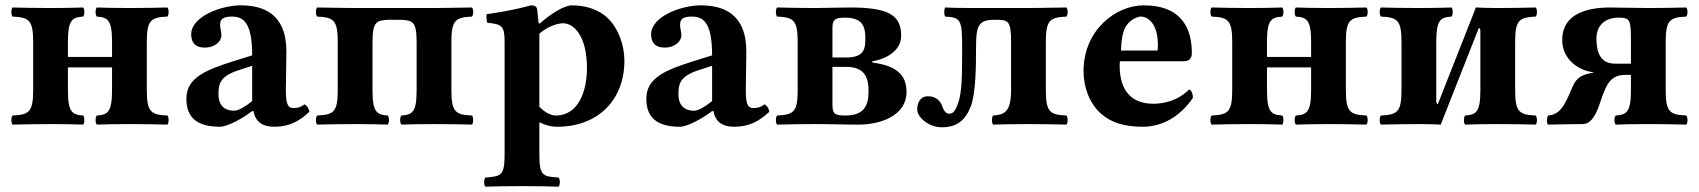

<svg xmlns="http://www.w3.org/2000/svg" viewBox="-20 -464 6353 718"><path d="M399 -307V-251H234V-307C234 -390 250 -399 291 -402C297 -408 297 -430 291 -436C269 -435 217 -434 169 -434C114 -434 70 -435 27 -436C21 -430 21 -408 27 -402C88 -399 104 -390 104 -307V-127C104 -44 88 -35 27 -32C21 -26 21 -4 27 2C69 1 114 0 169 0C217 0 268 1 291 2C297 -4 297 -26 291 -32C250 -35 234 -44 234 -127V-212H399V-127C399 -44 383 -35 342 -32C336 -26 336 -4 342 2C365 1 416 0 464 0C519 0 564 1 606 2C612 -4 612 -26 606 -32C545 -35 529 -44 529 -127V-307C529 -390 545 -399 606 -402C612 -408 612 -430 606 -436C563 -435 519 -434 464 -434C416 -434 364 -435 342 -436C336 -430 336 -408 342 -402C383 -399 399 -390 399 -307Z M928 -49C935 -8 962 10 1006 10C1061 10 1100 -11 1137 -46C1135 -58 1131 -66 1119 -74C1106 -64 1096 -60 1077 -60C1055 -60 1049 -78 1049 -127L1051 -271C1051 -415 962 -444 880 -444C807 -444 695 -402 695 -336C695 -308 707 -286 746 -286C782 -286 808 -308 808 -332C808 -337 807 -343 806 -349C804 -359 802 -369 804 -379C805 -390 813 -402 846 -402C888 -402 923 -384 923 -257L856 -236C751 -203 677 -174 677 -95C677 -26 715 10 802 10C831 10 889 -22 922 -48ZM923 -218V-86C898 -66 873 -50 855 -50C812 -50 797 -79 797 -110C797 -147 800 -178 871 -201Z M1481 -390C1522 -387 1538 -385 1538 -307V-127C1538 -44 1522 -35 1481 -32C1475 -26 1475 -4 1481 2C1504 1 1555 0 1603 0C1658 0 1703 1 1745 2C1751 -4 1751 -26 1745 -32C1684 -35 1668 -44 1668 -127V-307C1668 -390 1684 -399 1745 -402C1751 -408 1751 -430 1745 -436C1702 -435 1603 -434 1603 -434H1308C1308 -434 1209 -435 1166 -436C1160 -430 1160 -408 1166 -402C1227 -399 1243 -390 1243 -307V-127C1243 -44 1227 -35 1166 -32C1160 -26 1160 -4 1166 2C1208 1 1253 0 1308 0C1356 0 1407 1 1430 2C1436 -4 1436 -26 1430 -32C1389 -35 1373 -44 1373 -127V-307C1373 -384 1389 -387 1430 -390Z M1867 -309V110C1867 193 1856 195 1795 200C1789 206 1789 228 1795 234C1837 233 1879 232 1932 232C1985 232 2026 233 2069 234C2075 228 2075 206 2069 200C2008 196 1997 193 1997 110V-7C2019 4 2040 10 2064 10C2216 10 2315 -90 2315 -237C2315 -293 2294 -355 2255 -394C2220 -429 2170 -444 2118 -444C2089 -444 2035 -409 2000 -377H1994C1992 -405 1989 -427 1989 -427C1988 -439 1980 -444 1966 -444C1929 -434 1869 -420 1800 -411C1798 -405 1800 -385 1802 -379C1857 -374 1867 -366 1867 -309ZM1997 -65V-321C1997 -327 1997 -332 1997 -338C2026 -364 2063 -377 2086 -377C2127 -377 2175 -327 2175 -210C2175 -126 2145 -32 2058 -32C2047 -32 2022 -38 1997 -65Z M2648 -49C2655 -8 2682 10 2726 10C2781 10 2820 -11 2857 -46C2855 -58 2851 -66 2839 -74C2826 -64 2816 -60 2797 -60C2775 -60 2769 -78 2769 -127L2771 -271C2771 -415 2682 -444 2600 -444C2527 -444 2415 -402 2415 -336C2415 -308 2427 -286 2466 -286C2502 -286 2528 -308 2528 -332C2528 -337 2527 -343 2526 -349C2524 -359 2522 -369 2524 -379C2525 -390 2533 -402 2566 -402C2608 -402 2643 -384 2643 -257L2576 -236C2471 -203 2397 -174 2397 -95C2397 -26 2435 10 2522 10C2551 10 2609 -22 2642 -48ZM2643 -218V-86C2618 -66 2593 -50 2575 -50C2532 -50 2517 -79 2517 -110C2517 -147 2520 -178 2591 -201Z M3028 0C3092 0 3128 2 3192 2C3265 2 3370 -27 3370 -121C3370 -186 3329 -219 3243 -230L3242 -235C3274 -239 3350 -264 3350 -330C3350 -407 3304 -436 3159 -436C3120 -436 3060 -434 3028 -434C2973 -434 2929 -435 2886 -436C2880 -430 2880 -408 2886 -402C2947 -399 2963 -390 2963 -307V-127C2963 -44 2947 -35 2886 -32C2880 -26 2880 -4 2886 2C2928 1 2973 0 3028 0ZM3093 -214H3144C3213 -214 3228 -175 3228 -123C3228 -68 3211 -32 3140 -32C3097 -32 3093 -41 3093 -77ZM3093 -249V-360C3093 -390 3102 -398 3140 -398C3204 -398 3216 -366 3216 -323C3216 -283 3214 -249 3144 -249Z M3826 -434H3617C3568 -434 3535 -435 3514 -436C3510 -425 3510 -411 3514 -402C3575 -399 3578 -389 3578 -279C3578 -174 3577 -119 3563 -78C3550 -42 3541 -39 3528 -39C3520 -39 3510 -47 3504 -66C3495 -92 3475 -104 3450 -104C3421 -104 3410 -79 3410 -55C3410 -24 3455 12 3501 12C3558 12 3590 -13 3611 -68C3629 -116 3630 -218 3630 -286C3630 -364 3637 -390 3697 -390C3750 -390 3761 -390 3761 -307V-127C3761 -44 3735 -35 3694 -32C3688 -26 3688 -4 3694 2C3717 1 3775 0 3826 0C3881 0 3926 1 3968 2C3974 -4 3974 -26 3968 -32C3907 -35 3891 -44 3891 -127V-307C3891 -390 3907 -399 3968 -402C3974 -408 3974 -430 3968 -436C3925 -435 3826 -434 3826 -434Z M4426 -129C4385 -87 4331 -76 4293 -76C4215 -76 4167 -121 4167 -219C4167 -226 4168 -230 4168 -235H4408C4432 -235 4437 -252 4437 -266C4437 -351 4404 -444 4257 -444C4152 -444 4032 -351 4032 -198C4032 -140 4053 -79 4096 -40C4134 -6 4183 10 4254 10C4323 10 4391 -25 4441 -98C4441 -111 4436 -129 4426 -129ZM4172 -275C4173 -310 4178 -348 4192 -368C4208 -392 4235 -402 4246 -402C4273 -402 4310 -376 4310 -296C4310 -290 4310 -277 4308 -275Z M4883 -307V-251H4718V-307C4718 -390 4734 -399 4775 -402C4781 -408 4781 -430 4775 -436C4753 -435 4701 -434 4653 -434C4598 -434 4554 -435 4511 -436C4505 -430 4505 -408 4511 -402C4572 -399 4588 -390 4588 -307V-127C4588 -44 4572 -35 4511 -32C4505 -26 4505 -4 4511 2C4553 1 4598 0 4653 0C4701 0 4752 1 4775 2C4781 -4 4781 -26 4775 -32C4734 -35 4718 -44 4718 -127V-212H4883V-127C4883 -44 4867 -35 4826 -32C4820 -26 4820 -4 4826 2C4849 1 4900 0 4948 0C5003 0 5048 1 5090 2C5096 -4 5096 -26 5090 -32C5029 -35 5013 -44 5013 -127V-307C5013 -390 5029 -399 5090 -402C5096 -408 5096 -430 5090 -436C5047 -435 5003 -434 4948 -434C4900 -434 4848 -435 4826 -436C4820 -430 4820 -408 4826 -402C4867 -399 4883 -390 4883 -307Z M5357 -75C5354 -75 5351 -77 5351 -87V-307C5351 -390 5367 -399 5408 -402C5414 -408 5414 -430 5408 -436C5385 -435 5334 -434 5286 -434C5231 -434 5186 -435 5144 -436C5138 -430 5138 -408 5144 -402C5205 -399 5221 -390 5221 -307V-127C5221 -44 5205 -35 5144 -32C5138 -26 5138 -4 5144 2C5187 1 5231 0 5286 0C5318 0 5346 1 5368 2C5371 -6 5373 -11 5376 -19L5510 -359C5513 -359 5516 -357 5516 -347V-127C5516 -44 5500 -35 5459 -32C5453 -26 5453 -4 5459 2C5482 1 5533 0 5581 0C5636 0 5681 1 5723 2C5729 -4 5729 -26 5723 -32C5662 -35 5646 -44 5646 -127V-307C5646 -390 5662 -399 5723 -402C5729 -408 5729 -430 5723 -436C5680 -435 5636 -434 5581 -434C5549 -434 5521 -435 5499 -436C5496 -428 5494 -423 5491 -415Z M5940 -193C5892 -184 5875 -174 5859 -136C5831 -67 5812 -35 5769 -32C5764 -24 5763 -3 5769 2C5792 1 5900 0 5900 0C5933 -1 5952 -43 5965 -84C5986 -145 6000 -184 6059 -184H6079V-127C6079 -44 6063 -35 6022 -32C6016 -26 6016 -4 6022 2C6045 1 6096 0 6144 0C6199 0 6244 1 6286 2C6292 -4 6292 -26 6286 -32C6225 -35 6209 -44 6209 -127V-307C6209 -390 6225 -399 6286 -402C6292 -408 6292 -430 6286 -436C6243 -435 6199 -434 6144 -434C6088 -434 6042 -436 6001 -436C5902 -436 5822 -405 5822 -315C5822 -240 5886 -199 5939 -194ZM6079 -226H6019C5963 -226 5950 -271 5950 -321C5950 -368 5982 -398 6032 -398C6077 -398 6079 -390 6079 -307Z"/></svg>

Font: Libertinus Serif
Style: Bold
Weight: 700
Designer: Philipp H. Poll, Khaled Hosny
Foundry: Caleb Maclennan
Version: Version 7.050;RELEASE